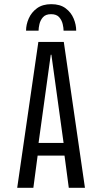

<svg xmlns="http://www.w3.org/2000/svg" viewBox="-20 -901 490 921"><path d="M387.5 0H310L289.5 -154.5H160.5L140 0H62.5L164 -700H286ZM223.5 -638.5 165 -215.5H285L226.5 -638.5ZM226 -881Q268.5 -881 294.8 -861.2Q321 -841.5 333.2 -812.2Q345.5 -783 345.5 -754H285Q285 -766.5 280.8 -785.2Q276.5 -804 263.8 -818.5Q251 -833 225 -833Q199 -833 186.2 -818.5Q173.5 -804 169.2 -785.2Q165 -766.5 165 -754H105Q105 -783 117.8 -812.2Q130.5 -841.5 157.2 -861.2Q184 -881 226 -881Z"/></svg>

Font: Trispace Condensed Light
Style: Regular
Weight: 300
Width: 3
Designer: Tyler Finck
Foundry: Etcetera Type Company
Version: Version 1.210; ttfautohint (v1.8.3)